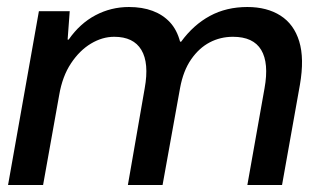

<svg xmlns="http://www.w3.org/2000/svg" viewBox="-20 -528 910 548"><path d="M3 0 91 -496H179L173 -415H176Q208 -461 252.5 -484.5Q297 -508 348 -508Q386 -508 415.5 -497Q445 -486 465 -464.5Q485 -443 494 -409H497Q532 -457 579 -482.5Q626 -508 686 -508Q742 -508 780.5 -483.5Q819 -459 834 -410Q849 -361 836 -286L785 0H686L735 -276Q748 -348 725.5 -385.5Q703 -423 645 -423Q609 -423 578.5 -407Q548 -391 525.5 -358.5Q503 -326 494 -277L444 0H345L393 -276Q406 -348 383.5 -385.5Q361 -423 306 -423Q272 -423 239.5 -403.5Q207 -384 182.5 -347Q158 -310 149 -257L103 0Z"/></svg>

Font: DM Sans 36pt Medium
Style: Italic
Weight: 500
Italic angle: -10°
Designer: Colophon Foundry, Jonny Pinhorn
Foundry: Colophon Foundry
Version: Version 4.004;gftools[0.9.30]